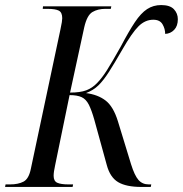

<svg xmlns="http://www.w3.org/2000/svg" viewBox="-46 -739 723 759"><path d="M-26 0 -24 -10H-6Q26 -10 47 -21Q68 -32 76 -72L193 -623Q197 -641 198.5 -651.5Q200 -662 200 -667Q200 -690 186.5 -697Q173 -704 142 -704H123L124 -714H394L392 -704H370Q341 -704 319.5 -691.5Q298 -679 287 -631L231 -373Q271 -373 295 -382Q319 -391 338 -411Q357 -430 378 -463.5Q399 -497 432 -556Q463 -615 487 -651Q511 -687 535.5 -703Q560 -719 591 -719Q626 -719 641.5 -702.5Q657 -686 657 -663Q657 -636 642.5 -621Q628 -606 607 -605Q607 -625 596.5 -643Q586 -661 560 -661Q528 -661 502 -635.5Q476 -610 437 -542Q406 -488 384.5 -454.5Q363 -421 343 -401.5Q323 -382 294 -371Q341 -365 371.5 -341.5Q402 -318 420 -260L472 -90Q486 -45 501.5 -27.5Q517 -10 542 -10H552L550 0H513Q453 0 421 -19Q389 -38 376 -87L327 -265Q316 -304 305 -325.5Q294 -347 276.5 -355Q259 -363 229 -363L172 -86Q166 -59 166 -44Q166 -23 180.5 -16.5Q195 -10 225 -10H243L241 0Z"/></svg>

Font: Noto Serif Display Condensed
Style: Italic
Weight: 400
Width: 3
Italic angle: -12°
Designer: Monotype Design Team
Foundry: Monotype Imaging Inc.
Version: Version 2.009